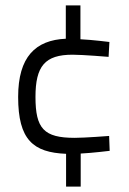

<svg xmlns="http://www.w3.org/2000/svg" viewBox="-20 -606 477 709"><path d="M224 83H278V-39C320 -41 385 -49 385 -49L383 -104C383 -104 294 -97 256 -97C142 -97 111 -131 111 -248C111 -362 146 -404 248 -404C286 -404 381 -396 381 -396L384 -451C384 -451 321 -459 277 -461V-586H223V-463C111 -458 47 -396 47 -248C47 -89 103 -43 224 -38Z"/></svg>

Font: TitilliumText22L
Style: 250 wt
Weight: 300
Designer: Campivisivi
Foundry: Campivisivi
Version: 1.000